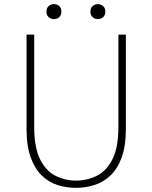

<svg xmlns="http://www.w3.org/2000/svg" viewBox="-20 -893 734 926"><path d="M346 13Q302 13 259.5 0Q217 -13 183 -45Q149 -77 128.5 -132.5Q108 -188 108 -272V-726H145V-280Q145 -181 173.5 -124.5Q202 -68 248 -45Q294 -22 346 -22Q400 -22 446.5 -45Q493 -68 522 -124.5Q551 -181 551 -280V-726H587V-272Q587 -188 566.5 -132.5Q546 -77 511 -45Q476 -13 433 0Q390 13 346 13ZM240 -801Q225 -801 214.5 -810.5Q204 -820 204 -837Q204 -854 214.5 -863.5Q225 -873 240 -873Q256 -873 266 -863.5Q276 -854 276 -837Q276 -820 266 -810.5Q256 -801 240 -801ZM452 -801Q437 -801 426.5 -810.5Q416 -820 416 -837Q416 -854 426.5 -863.5Q437 -873 452 -873Q467 -873 477.5 -863.5Q488 -854 488 -837Q488 -820 477.5 -810.5Q467 -801 452 -801Z"/></svg>

Font: Noto Sans KR Thin
Style: Regular
Weight: 100
Designer: Ryoko NISHIZUKA 西塚涼子 (kana, bopomofo & ideographs); Paul D. Hunt (Latin, Greek & Cyrillic); Sandoll Communications 산돌커뮤니
Foundry: Adobe
Version: Version 2.004-H2;hotconv 1.0.118;makeotfexe 2.5.65603